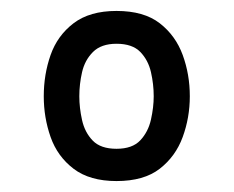

<svg xmlns="http://www.w3.org/2000/svg" viewBox="-20 -735 427 351"><path d="M193 -404Q144 -404 114.5 -426.5Q85 -449 72.5 -484.5Q60 -520 60 -559Q60 -599 72.5 -634.5Q85 -670 114.5 -692.5Q144 -715 193 -715Q243 -715 272 -692.5Q301 -670 314 -634.5Q327 -599 327 -559Q327 -520 314 -484.5Q301 -449 272 -426.5Q243 -404 193 -404ZM193 -463Q222 -463 236.5 -478.5Q251 -494 256 -516.5Q261 -539 261 -559Q261 -581 256 -603Q251 -625 236.5 -640Q222 -655 193 -655Q165 -655 150 -640Q135 -625 130 -603Q125 -581 125 -559Q125 -538 130 -515.5Q135 -493 149.5 -478Q164 -463 193 -463Z"/></svg>

Font: Onest
Style: Regular
Weight: 400
Designer: Dmitri Voloshin, Andrey Kudryavtsev
Foundry: Dmitri Voloshin, Andrey Kudryavtsev
Version: Version 1.000;gftools[0.9.33]